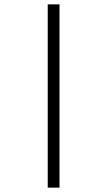

<svg xmlns="http://www.w3.org/2000/svg" viewBox="-20 -722 402 881"><path d="M199 139H253V-702H199Z"/></svg>

Font: Noto Sans Kannada Light
Style: Regular
Weight: 300
Designer: Jelle Bosma - Monotype Design Team
Foundry: Monotype Imaging Inc.
Version: Version 2.005